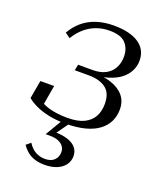

<svg xmlns="http://www.w3.org/2000/svg" viewBox="-140 -618 803 946"><g transform="rotate(20 261.5 -145.0)"><path d="M206 236Q176 236 153 228.5Q130 221 113.5 207Q97 193 85 175L108 156Q118 172 131 183.5Q144 195 161 201.5Q178 208 198 208Q229 208 246 191.5Q263 175 263 149Q263 133 254 120Q245 107 227 99.5Q209 92 181 92H160L217 -4H258L200 77V67Q239 67 267.5 76.5Q296 86 311 104Q326 122 326 147Q326 174 311 194Q296 214 269 225Q242 236 206 236ZM283 -495Q245 -495 213 -483Q181 -471 155 -448.5Q129 -426 109 -393L82 -412Q103 -449 133.5 -474.5Q164 -500 204.5 -513Q245 -526 293 -526Q352 -526 391.5 -511.5Q431 -497 451 -470.5Q471 -444 471 -406Q471 -378 458 -352Q445 -326 419.5 -306.5Q394 -287 354 -275Q314 -263 260 -263L296 -281L292 -258L268 -275Q326 -275 369.5 -261Q413 -247 437.5 -218.5Q462 -190 462 -147Q462 -113 448.5 -84.5Q435 -56 407 -34.5Q379 -13 335.5 -1.5Q292 10 233 10Q184 10 144 1.5Q104 -7 75 -21Q46 -35 29 -50L46 -145H118L99 -35Q90 -36 82.5 -41Q75 -46 71.5 -54.5Q68 -63 71 -73Q82 -55 105 -43.5Q128 -32 161 -26Q194 -20 233 -20Q286 -20 319 -36Q352 -52 367.5 -80.5Q383 -109 383 -147Q383 -204 350 -228.5Q317 -253 259 -253H187L193 -284H269Q309 -284 336 -298Q363 -312 377.5 -338Q392 -364 392 -398Q392 -441 367 -468Q342 -495 283 -495Z"/></g></svg>

Font: Roboto Serif 120pt Expanded Light
Style: Italic
Weight: 300
Width: 7
Italic angle: -10°
Designer: Greg Gazdowicz
Foundry: Commercial Type
Version: Version 1.008